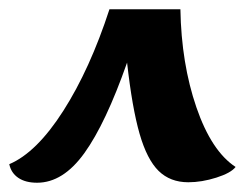

<svg xmlns="http://www.w3.org/2000/svg" viewBox="-30 -680 528 414"><path d="M478 -320Q468 -307 436.5 -297Q405 -287 376 -287Q337 -287 312 -311.5Q287 -336 271 -391.5Q255 -447 244 -545Q198 -414 152 -350Q106 -286 50 -286Q25 -286 9.5 -296.5Q-6 -307 -10 -326Q49 -351 106.5 -441Q164 -531 206 -660H359Q361 -543 393.5 -448.5Q426 -354 478 -320Z"/></svg>

Font: Sansita
Style: Bold Italic
Weight: 700
Italic angle: -11°
Designer: Pablo Cosgaya
Foundry: Omnibus-Type
Version: Version 1.006